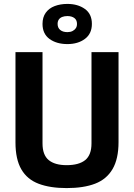

<svg xmlns="http://www.w3.org/2000/svg" viewBox="-20 -949 683 980"><path d="M320 11Q236 11 177.5 -11Q119 -33 89 -84.5Q59 -136 59 -222V-683H197V-217Q197 -158 228.5 -132Q260 -106 320 -106Q383 -106 415 -132Q447 -158 447 -217V-683H585V-224Q585 -138 554.5 -86Q524 -34 465.5 -11.5Q407 11 320 11ZM324 -724Q269 -724 233 -750Q197 -776 197 -827Q197 -861 213.5 -884Q230 -907 259 -918Q288 -929 324 -929Q377 -929 413 -903.5Q449 -878 449 -827Q449 -777 413.5 -750.5Q378 -724 324 -724ZM324 -785Q339 -785 350 -790.5Q361 -796 367 -805Q373 -814 373 -827Q373 -847 359.5 -857Q346 -867 324 -867Q309 -867 297.5 -862.5Q286 -858 280 -849Q274 -840 274 -827Q274 -807 287.5 -796Q301 -785 324 -785Z"/></svg>

Font: Cairo Play
Style: Bold
Weight: 700
Version: Version 3.119